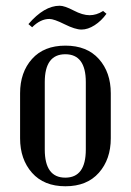

<svg xmlns="http://www.w3.org/2000/svg" viewBox="-20 -639 456 669"><path d="M366 -157Q366 -84 324.5 -37Q283 10 208 10Q133 10 91.5 -37Q50 -84 50 -157V-314Q50 -387 91.5 -433.5Q133 -480 208 -480Q283 -480 324.5 -433.5Q366 -387 366 -314ZM279 -118V-353Q279 -450 207.5 -450Q136 -450 136 -353V-118Q136 -20 207.5 -20Q279 -20 279 -118ZM152 -573Q121 -573 92 -544L79 -555Q134 -619 188 -619Q205 -619 236.5 -602.5Q268 -586 292 -586Q316 -586 338 -600L339 -601L351 -591Q333 -566 309.5 -551Q286 -536 264 -536Q242 -536 205 -554.5Q168 -573 152 -573Z"/></svg>

Font: Trochut
Style: Regular
Weight: 400
Designer: Andreu Balius
Foundry: Andreu Balius
Version: Version 1.001